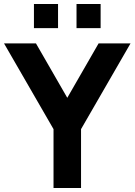

<svg xmlns="http://www.w3.org/2000/svg" viewBox="-20 -936 670 956"><path d="M361 -796V-916H481V-796ZM149 -796V-916H269V-796ZM246.5 0V-293L0 -720H159L315 -449L471 -720H630L383.5 -293V0Z"/></svg>

Font: Vela Sans ExtBd
Style: Regular
Weight: 800
Designer: Principal design: Mikhail Sharanda - project Manrope.
Design modification: Ravid Balaliev
Foundry: Mikhail Sharanda
Version: Version 1.001